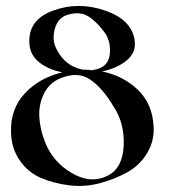

<svg xmlns="http://www.w3.org/2000/svg" viewBox="-20 -632 638 645"><path d="M361 -275Q324 -337 282.5 -365Q241 -393 183 -369Q146 -354 128 -318Q110 -282 112 -241Q114 -200 130 -158Q156 -89 220.5 -51Q285 -13 342 -42Q392 -67 395.5 -142.5Q399 -218 361 -275ZM289 -396Q309 -400 313 -402Q348 -415 349.5 -458Q351 -501 326 -530Q299 -565 272 -579.5Q245 -594 206 -582Q174 -572 164 -534.5Q154 -497 170 -467Q198 -410 258 -398Q279 -398 289 -396ZM323 -392Q395 -377 443.5 -330Q492 -283 496 -208Q499 -159 474.5 -118Q450 -77 408 -53.5Q366 -30 315 -16.5Q264 -3 212 -9.5Q160 -16 117 -34.5Q74 -53 46 -93.5Q18 -134 17 -189Q15 -267 64 -319Q113 -371 190 -389Q143 -398 112.5 -422Q82 -446 79 -483Q72 -565 158.5 -596.5Q245 -628 336 -595.5Q427 -563 433 -490Q436 -454 405 -428.5Q374 -403 323 -392Z"/></svg>

Font: Roman Uncial Modern
Style: Medium
Weight: 500
Version: Version 001.000